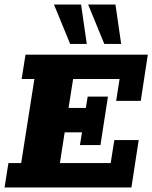

<svg xmlns="http://www.w3.org/2000/svg" viewBox="-20 -823 669 843"><path d="M0 0 17 -107H73L131 -476H75L92 -583H629L598 -380H490L505 -476H301L281 -349H357L365 -399H454L421 -186H331L340 -242H264L243 -107H466L482 -208H589L557 0ZM438 -630 367 -803H487L512 -630ZM288 -630 217 -803H336L361 -630Z"/></svg>

Font: Rokkitt SemiBold ExtraBold
Style: Italic
Weight: 800
Italic angle: -9°
Version: Version 3.103